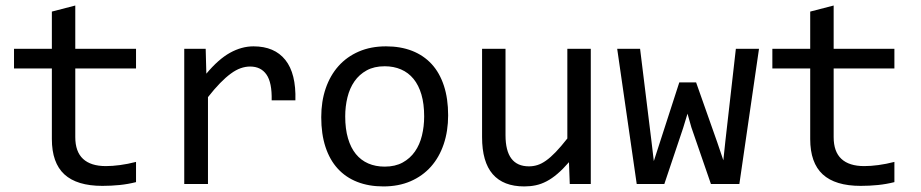

<svg xmlns="http://www.w3.org/2000/svg" viewBox="-20 -667 3339 696"><path d="M473.1 -6.8Q444.3 0.5 413.6 3.7Q382.8 6.8 351.1 6.8Q258.8 6.8 213.4 -34.9Q168 -76.7 168 -163.1V-418.9H30.8V-490.2H168V-625L252.9 -647V-490.2H473.1V-418.9H252.9V-169.9Q252.9 -117.2 281 -91.1Q309.1 -64.9 363.8 -64.9Q387.2 -64.9 415 -68.6Q442.9 -72.3 473.1 -80.1Z M647.9 -490.2H725.6L728 -399.9Q771.5 -452.1 813.7 -475.6Q856 -499 898.9 -499Q975.1 -499 1014.4 -449.7Q1053.7 -400.4 1050.8 -303.2H964.8Q966.3 -367.7 946 -396.7Q925.8 -425.8 886.7 -425.8Q869.6 -425.8 852.3 -419.7Q835 -413.6 816.7 -400.1Q798.3 -386.7 777.8 -365.7Q757.3 -344.7 733.9 -314.9V0H647.9Z M1604.5 -249Q1604.5 -191.9 1588.4 -144.3Q1572.3 -96.7 1542 -62.7Q1511.7 -28.8 1468.3 -10Q1424.8 8.8 1369.6 8.8Q1316.9 8.8 1275.1 -7.6Q1233.4 -23.9 1204.3 -55.7Q1175.3 -87.4 1159.9 -134.3Q1144.5 -181.2 1144.5 -242.2Q1144.5 -299.3 1160.6 -346.4Q1176.8 -393.6 1207 -427.5Q1237.3 -461.4 1280.8 -480.2Q1324.2 -499 1379.4 -499Q1432.1 -499 1473.9 -482.7Q1515.6 -466.3 1544.7 -434.8Q1573.7 -403.3 1589.1 -356.4Q1604.5 -309.6 1604.5 -249ZM1517.6 -245.1Q1517.6 -290.5 1507.6 -324.5Q1497.6 -358.4 1479 -381.1Q1460.4 -403.8 1433.8 -415.3Q1407.2 -426.8 1374.5 -426.8Q1336.4 -426.8 1309.3 -411.9Q1282.2 -397 1264.9 -372.1Q1247.6 -347.2 1239.5 -314.2Q1231.4 -281.2 1231.4 -245.1Q1231.4 -199.7 1241.5 -165.5Q1251.5 -131.3 1270 -108.6Q1288.6 -85.9 1314.9 -74.5Q1341.3 -63 1374.5 -63Q1412.6 -63 1439.7 -77.9Q1466.8 -92.8 1484.1 -117.7Q1501.5 -142.6 1509.5 -175.5Q1517.6 -208.5 1517.6 -245.1Z M2121.6 0H2045.4L2042.5 -79.1Q2020.5 -53.7 2000.7 -36.9Q1981 -20 1961.4 -9.8Q1941.9 0.5 1922.1 4.6Q1902.3 8.8 1880.4 8.8Q1804.7 8.8 1766.1 -35.6Q1727.5 -80.1 1727.5 -169.9V-490.2H1812.5V-176.8Q1812.5 -64 1897.5 -64Q1913.1 -64 1928 -68.6Q1942.9 -73.2 1959.2 -84.7Q1975.6 -96.2 1994.4 -115.7Q2013.2 -135.3 2036.6 -165V-490.2H2121.6Z M2731.4 -490.2 2660.2 0H2557.1L2486.3 -205.1L2472.2 -254.9L2456.1 -202.1L2388.2 0H2288.1L2217.3 -490.2H2300.3L2341.3 -157.2L2350.1 -83L2371.1 -147.9L2442.4 -368.2H2503.4L2580.1 -150.9L2602.1 -85.9L2609.4 -154.8L2647.5 -490.2Z M3222.2 -6.8Q3193.4 0.5 3162.6 3.7Q3131.8 6.8 3100.1 6.8Q3007.8 6.8 2962.4 -34.9Q2917 -76.7 2917 -163.1V-418.9H2779.8V-490.2H2917V-625L3002 -647V-490.2H3222.2V-418.9H3002V-169.9Q3002 -117.2 3030 -91.1Q3058.1 -64.9 3112.8 -64.9Q3136.2 -64.9 3164.1 -68.6Q3191.9 -72.3 3222.2 -80.1Z"/></svg>

Font: Code New Roman
Style: Regular
Weight: 400
Monospace: yes
Designer: Sam Radian
Foundry: Code New Roman
Version: Version 2.00 November 29, 2014